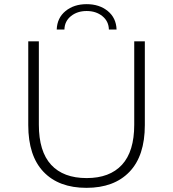

<svg xmlns="http://www.w3.org/2000/svg" viewBox="-20 -899 833 924"><path d="M396 5Q263 5 189.5 -72Q116 -149 116 -297V-700H167V-299Q167 -170 226 -106Q285 -42 397 -42Q508 -42 567 -106Q626 -170 626 -299V-700H677V-297Q677 -149 603 -72Q529 5 396 5ZM253 -757Q255 -813 295.5 -846Q336 -879 397 -879Q458 -879 498.5 -846Q539 -813 541 -757H504Q503 -797 472.5 -821.5Q442 -846 397 -846Q352 -846 321.5 -821.5Q291 -797 290 -757Z"/></svg>

Font: Hilab Light
Style: Regular
Weight: 300
Designer: Cristianderson Lima
Foundry: Cristianderson
Version: Version 1.0